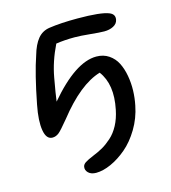

<svg xmlns="http://www.w3.org/2000/svg" viewBox="-103 -582 755 848"><g transform="rotate(-15 274.5 -158.0)"><path d="M232.9 182.1Q210 182.1 197.5 169.9Q185.1 157.7 188 142.1Q189.9 131.8 201.4 124.3Q212.9 116.7 238.8 106Q264.6 95.7 284.7 84.2Q304.7 72.8 326.7 53.2Q348.6 33.7 364.5 3.9Q380.4 -25.9 388.2 -64.9Q411.1 -175.8 361.8 -241.2Q267.6 -213.4 164.1 -82Q128.4 -38.6 116.7 -29.3Q102.5 -18.1 86.9 -18.1Q58.6 -18.1 51.3 -61.3Q43.9 -104.5 58.1 -176.8Q84 -310.5 110.8 -388.2Q124 -434.6 145 -460Q166 -485.4 199.2 -490.2Q251.5 -498 328.1 -498Q436 -498 472.2 -482.9Q497.1 -472.7 492.2 -448.2Q488.8 -430.7 470.9 -421.4Q453.1 -412.1 429.2 -412.1Q408.7 -412.1 365.2 -416.5Q321.8 -420.9 294.9 -420.9Q249 -420.9 210 -415Q174.8 -343.3 162.1 -272Q148.9 -199.2 145 -167Q269.5 -314 365.2 -314Q397.9 -314 422.1 -297.6Q446.3 -281.2 459.5 -255.1Q472.7 -229 478.8 -195.3Q484.9 -161.6 483.9 -127.2Q482.9 -92.8 476.1 -60.1Q465.3 -4.9 437 42.2Q408.7 89.4 373.5 119.1Q338.4 148.9 301.3 165.5Q264.2 182.1 232.9 182.1Z"/></g></svg>

Font: Shantell Sans Irregular
Style: Italic
Weight: 400
Italic angle: -11.31°
Designer: Stephen Nixon, Anya Danilova, Shantell Martin
Foundry: Arrow Type
Version: Version 1.006;[9816181b4]